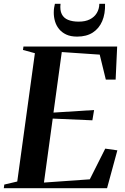

<svg xmlns="http://www.w3.org/2000/svg" viewBox="-38 -987 656 1007"><path d="M-18 0 -15.5 -19 52.5 -35 145 -708 82.5 -725 85 -743H576.5L568.5 -569.5H517L485 -700.5L286 -714L242.5 -396.5L455.5 -410L446.5 -356L238.5 -365L192.5 -29.5L433 -46.5L514 -207.5L577.5 -198.5L523.5 0ZM366.5 -795Q332.5 -795 309.2 -806Q286 -817 271.5 -835Q257 -853 250.5 -875.2Q244 -897.5 244 -920.5Q244 -936.5 246 -947.2Q248 -958 250 -967H279.5Q275.5 -933.5 286 -912.8Q296.5 -892 319.2 -882.8Q342 -873.5 375 -873.5Q409.5 -873.5 433.2 -885.5Q457 -897.5 469.8 -918.8Q482.5 -940 483 -967H513Q514.5 -914.5 498 -876Q481.5 -837.5 448.5 -816.2Q415.5 -795 366.5 -795Z"/></svg>

Font: Merriweather 144pt SemiBold
Style: Italic
Weight: 600
Italic angle: -7.8°
Version: Version 2.101